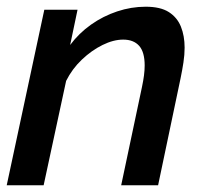

<svg xmlns="http://www.w3.org/2000/svg" viewBox="-20 -552 614 572"><path d="M112 -523H211L189 -418Q215 -453 251 -478.5Q287 -504 329 -518Q371 -532 414 -532Q458 -532 483 -516Q508 -500 519 -472.5Q530 -445 530 -410Q530 -389 526.5 -366Q523 -343 518 -319L451 0H341L403 -293Q407 -312 409 -327.5Q411 -343 411 -357Q411 -397 394.5 -415.5Q378 -434 347 -434Q318 -434 285.5 -418Q253 -402 224 -374.5Q195 -347 177 -311L110 0H0Z"/></svg>

Font: Raleway Thin SemiBold
Style: Italic
Weight: 600
Italic angle: -12°
Version: Version 4.026